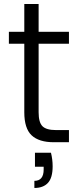

<svg xmlns="http://www.w3.org/2000/svg" viewBox="-20 -703 396 949"><path d="M152.8 51.8H231.9Q240.2 85.4 240.2 119.1Q240.2 175.8 217 200.9Q193.8 226.1 149.9 226.1V190.9Q195.8 190.9 195.8 134.8V121.1H152.8ZM100.1 -147.9V-486.8H23.9V-545.9H100.1V-683.1H170.9V-545.9H320.8V-486.8H170.9V-147.9Q170.9 -98.1 189.9 -79.1Q209 -60.1 256.8 -60.1H320.8V0H246.1Q172.4 0 136.2 -34.2Q100.1 -68.4 100.1 -147.9Z"/></svg>

Font: SVN-Poppins Light
Style: Regular
Weight: 300
Designer: Ninad Kale (Devanagari), Jonny Pinhorn (Latin)
Foundry: Indian Type Foundry
Version: Version 3.002 2017